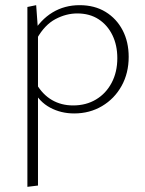

<svg xmlns="http://www.w3.org/2000/svg" viewBox="-20 -434 563 743"><path d="M267 5Q216 5 174 -17.5Q132 -40 108 -86L121 -109Q145 -68 181 -47Q217 -26 263 -26Q313 -26 351.5 -49Q390 -72 412 -113.5Q434 -155 434 -209Q434 -259 415 -298Q396 -337 361.5 -359.5Q327 -382 279 -382Q236 -382 194.5 -360Q153 -338 123 -285L103 -301Q137 -358 183.5 -386Q230 -414 288 -414Q346 -414 388.5 -388Q431 -362 454.5 -317Q478 -272 478 -214Q478 -151 450.5 -101.5Q423 -52 375 -23.5Q327 5 267 5ZM86 289V-407L120 -414L127 -317V284Z"/></svg>

Font: Ysabeau Infant ExtraLight
Style: Regular
Weight: 250
Designer: Christian Thalmann (Catharsis Fonts)
Version: Version 2.001;gftools[0.9.30]; featfreeze: ss01,ss02,lnum